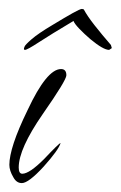

<svg xmlns="http://www.w3.org/2000/svg" viewBox="-20 -396 271 431"><path d="M29 15Q17 15 10 2Q1 -13 1 -26Q1 -45 11 -75.5Q21 -106 42 -149Q85 -241 117 -241Q129 -241 129 -227Q129 -216 76 -140Q22 -62 22 -20Q22 -6 30 -6Q46 -6 79 -39Q112 -74 116 -75Q112 -60 78 -22Q44 15 29 15ZM225 -284Q212 -284 183 -308Q169 -320 158 -331.5Q147 -343 145 -349Q93 -318 67 -301Q41 -284 36 -284Q32 -284 35 -291Q36 -295 51 -308Q66 -321 98 -340Q126 -357 143 -366.5Q160 -376 164 -376L168 -375Q176 -360 192.5 -339Q209 -318 229 -295L231 -288Z"/></svg>

Font: Ruthie
Style: Regular
Weight: 400
Designer: Robert E. Leuschke
Foundry: Robert E. Leuschke
Version: Version 1.012